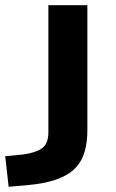

<svg xmlns="http://www.w3.org/2000/svg" viewBox="-93 -521 443 734"><path d="M-60 193 -73 76 -8 70Q40 64 66 47Q92 30 92 -16V-501H241V-23Q241 22 230.5 59Q220 96 194 122.5Q168 149 123 165Q78 181 10 187Z"/></svg>

Font: Nunito Sans 7pt Expanded
Style: Bold
Weight: 700
Width: 7
Designer: Vernon Adams
Foundry: Vernon Adams
Version: Version 3.101;gftools[0.9.27]